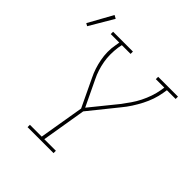

<svg xmlns="http://www.w3.org/2000/svg" viewBox="-260 -956 1103 1103"><g transform="rotate(45 291.5 -404.5)"><path d="M140 0V-19H236L282 -293L202 -461Q189 -487 180 -514.5Q171 -542 165.5 -571Q160 -600 159.5 -630Q159 -660 165 -691L169 -716H100V-735H261V-716H190L185 -691Q181 -661 181 -632Q181 -603 186 -575Q191 -547 199.5 -520.5Q208 -494 220 -470L295 -313L423 -471Q442 -496 460 -522Q478 -548 492 -576Q506 -604 516 -633Q526 -662 531 -691L535 -716H466V-735H627V-716H556L552 -691Q547 -660 536.5 -629.5Q526 -599 511 -570Q496 -541 478 -513Q460 -485 439 -460L302 -290L257 -19H351V0ZM-28 -652 -44 -661 38 -809 58 -798Z"/></g></svg>

Font: Iosevka Curly Slab ThExObl
Style: Regular
Weight: 100
Width: 7
Italic angle: -9°
Monospace: yes
Designer: Belleve Invis
Foundry: Belleve Invis
Version: Version 11.1.0; ttfautohint (v1.8.3)